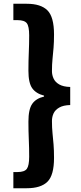

<svg xmlns="http://www.w3.org/2000/svg" viewBox="-20 -827 429 1020"><path d="M51 173V87H73Q110 87 122.5 70Q135 53 135 5Q135 -42 133 -86Q131 -130 131 -181Q131 -246 151 -275Q171 -304 214 -314V-319Q171 -330 151 -358.5Q131 -387 131 -451Q131 -504 133 -548.5Q135 -593 135 -639Q135 -687 122.5 -703.5Q110 -720 73 -720H51V-807H122Q197 -807 232 -772Q267 -737 267 -644Q267 -604 264.5 -573.5Q262 -543 259 -514Q256 -485 256 -449Q256 -429 264.5 -410Q273 -391 294.5 -378.5Q316 -366 353 -365V-269Q316 -268 294.5 -255.5Q273 -243 264.5 -224.5Q256 -206 256 -184Q256 -148 259 -119Q262 -90 264.5 -59.5Q267 -29 267 12Q267 104 232 138.5Q197 173 122 173Z"/></svg>

Font: Noto Sans TC Thin ExtraBold
Style: Regular
Weight: 800
Version: Version 2.004-H2;hotconv 1.0.118;makeotfexe 2.5.65603